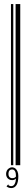

<svg xmlns="http://www.w3.org/2000/svg" viewBox="-20 -832 122 967"><path d="M35.2 0V-811.5H46.9V0ZM58.6 0V-811.5H82V0ZM40 10.7Q49.8 10.7 57.6 16.6Q64.5 22.5 68.4 32.2Q72.3 42 72.3 54.7Q72.3 85 63.5 99.6Q53.7 115.2 37.1 115.2Q22.5 115.2 12.7 106.4L21.5 96.7L22.5 97.7Q22.5 99.6 22.5 100.6Q23.4 101.6 25.4 102.5Q30.3 105.5 36.1 105.5Q47.9 105.5 53.7 94.7Q59.6 84 60.5 67.4Q56.6 71.3 51.8 73.2Q46.9 75.2 41 75.2Q32.2 75.2 25.4 71.3Q18.6 67.4 14.6 60.5Q10.7 53.7 10.7 43.9Q10.7 35.2 14.6 27.3Q18.6 19.5 25.4 15.6Q32.2 10.7 40 10.7ZM41 65.4Q47.9 65.4 52.7 63.5Q57.6 61.5 60.5 56.6Q60.5 39.1 55.7 30.3Q50.8 21.5 41 21.5Q32.2 21.5 27.3 27.3Q22.5 33.2 22.5 43.9Q22.5 53.7 27.3 59.6Q33.2 65.4 41 65.4Z"/></svg>

Font: Libre Barcode EAN13 Text
Style: Regular
Weight: 400
Version: Version 1.008; ttfautohint (v1.8.3)